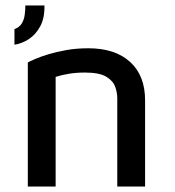

<svg xmlns="http://www.w3.org/2000/svg" viewBox="-20 -684 641 704"><path d="M82 0V-455Q89 -459 108.5 -467.5Q128 -476 157.5 -485Q187 -494 224 -500.5Q261 -507 304 -507Q402 -507 457 -457Q512 -407 512 -316V0H410V-324Q410 -344 402.5 -365.5Q395 -387 370 -402.5Q345 -418 291 -418Q260 -418 232.5 -413.5Q205 -409 184 -402V0ZM33 -520V-577Q51 -584 59.5 -597.5Q68 -611 70.5 -629Q73 -647 73 -664H143Q144 -618 127.5 -587.5Q111 -557 85.5 -540.5Q60 -524 33 -520Z"/></svg>

Font: Maven Pro Medium
Style: Regular
Weight: 500
Designer: Joe Prince
Foundry: Joe Prince
Version: Version 2.103